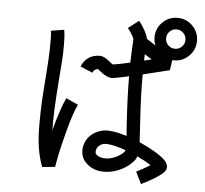

<svg xmlns="http://www.w3.org/2000/svg" viewBox="-60 -913 1120 1051"><g transform="rotate(5 500.0 -388.0)"><path d="M244.1 -176.8Q274.4 -293 304.7 -358.4L371.1 -328.1Q346.7 -276.4 322.3 -183.1Q297.9 -89.8 289.1 -46.9Q280.3 -3.9 276.4 21.5L206.1 28.3Q187.5 -18.6 178.7 -76.2Q169.9 -133.8 170.4 -207.5Q170.9 -281.2 173.3 -329.1Q175.8 -377 182.6 -461.9Q198.2 -659.2 188.5 -718.8L260.7 -730.5Q266.6 -698.2 266.6 -649.9Q266.6 -601.6 264.2 -564.9Q261.7 -528.3 255.9 -456.1Q241.2 -265.6 244.1 -176.8ZM874 -616.2Q869.1 -616.2 864.3 -616.2L856.4 -560.5Q784.2 -542 710 -524.4Q709 -405.3 720.7 -237.3Q724.6 -176.8 725.6 -153.3Q774.4 -131.8 813.5 -108.4Q862.3 -79.1 877 -57.6Q896.5 -28.3 876 -3.9Q858.4 16.6 801.8 48.8Q775.4 63.5 752.9 74.2L720.7 8.8Q743.2 -2.9 766.6 -15.6Q783.2 -25.4 795.9 -33.2Q765.6 -53.7 719.7 -75.2Q715.8 -61.5 708 -51.8Q681.6 -19.5 640.6 1Q598.6 22.5 554.7 24.4Q485.4 28.3 442.4 -16.6Q425.8 -33.2 419.9 -58.6Q414.1 -84 420.9 -110.4Q428.7 -141.6 451.7 -164.1Q474.6 -186.5 507.8 -196.3Q544.9 -208 607.4 -193.4Q627.9 -188.5 651.4 -181.6Q650.4 -196.3 647.5 -232.4Q636.7 -394.5 636.7 -507.8Q580.1 -495.1 553.7 -491.2Q547.9 -490.2 543 -490.2Q514.6 -490.2 474.6 -523.4Q466.8 -530.3 463.9 -532.2Q444.3 -531.2 434.6 -509.8L367.2 -538.1Q380.9 -569.3 403.3 -585.9Q429.7 -605.5 468.8 -605.5Q490.2 -605.5 521.5 -580.1Q538.1 -565.4 543 -564.5Q572.3 -568.4 636.7 -583Q638.7 -647.5 642.6 -710.9Q638.7 -729.5 607.4 -770.5L665 -815.4Q677.7 -799.8 689.5 -780.3Q711.9 -744.1 715.8 -720.7Q737.3 -706.1 765.6 -688.5Q756.8 -709 756.8 -732.4Q756.8 -781.2 791 -815.4Q825.2 -849.6 873.5 -849.6Q921.9 -849.6 956.1 -815.4Q990.2 -781.2 990.2 -732.9Q990.2 -684.6 956.1 -650.4Q921.9 -616.2 874 -616.2ZM650.4 -96.7Q650.4 -98.6 651.4 -103.5Q584 -127.9 544.9 -127.9Q535.2 -127.9 529.3 -127Q499 -117.2 492.2 -92.8Q487.3 -75.2 494.1 -67.4Q514.6 -46.9 550.8 -48.8Q578.1 -49.8 606 -63.5Q633.8 -77.1 650.4 -96.7ZM710.9 -600.6Q730.5 -605.5 752 -610.4Q731.4 -623 711.9 -635.7Q710.9 -618.2 710.9 -600.6ZM835.9 -695.3Q851.6 -679.7 873.5 -679.7Q895.5 -679.7 911.1 -695.3Q926.8 -710.9 926.8 -732.9Q926.8 -754.9 911.1 -770.5Q895.5 -786.1 873.5 -786.1Q851.6 -786.1 835.9 -770.5Q820.3 -754.9 820.3 -732.9Q820.3 -710.9 835.9 -695.3Z"/></g></svg>

Font: irohakakuC Regular
Style: Regular
Weight: 400
Designer: [Source Han Sans]
Ryoko NISHIZUKA Ë•øÂ°öÊ∂ºÂ≠ê (kana & ideographs); Paul D. Hunt (Latin, Greek & Cyrillic); Wenlong ZHAN
Version: Version 1.001.20160904